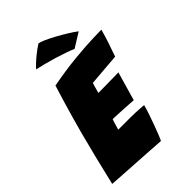

<svg xmlns="http://www.w3.org/2000/svg" viewBox="-270 -959 1068 1068"><g transform="rotate(-45 264.0 -425.0)"><path d="M342.5 7.5Q297.5 4.5 252.5 1.5Q207.5 -1.5 162.5 -4Q117.5 -6.5 72.2 -9.5Q27 -12.5 -18 -15.5Q2.5 -103.5 22.5 -184.2Q42.5 -265 61 -335Q89 -438 111.5 -513.5Q134 -589 145.5 -625.5Q248 -645 333.8 -653.2Q419.5 -661.5 476 -663.2Q532.5 -665 546 -665Q535.5 -626 522.5 -586.8Q509.5 -547.5 494 -504.5L303.5 -489Q302 -486 299.5 -477.5Q297 -469 294 -458.8Q291 -448.5 288.8 -439.8Q286.5 -431 285.5 -427.5Q297.5 -427.5 313 -427.8Q328.5 -428 346 -428.2Q363.5 -428.5 381.5 -428.8Q399.5 -429 415.8 -429.2Q432 -429.5 445 -430L396 -260Q389.5 -260.5 373.2 -261.5Q357 -262.5 336.2 -263.8Q315.5 -265 295 -266Q274.5 -267 259.2 -267.8Q244 -268.5 238.5 -268.5Q237 -264.5 234.8 -257.8Q232.5 -251 230.2 -243.5Q228 -236 225.8 -228.2Q223.5 -220.5 221.8 -214.5Q220 -208.5 219 -205Q223 -205 251.8 -205Q280.5 -205 313.5 -205Q334 -205 353.2 -204.2Q372.5 -203.5 389 -202.2Q405.5 -201 417.5 -200Q411 -175 400 -142.5Q389 -110 377.2 -78.2Q365.5 -46.5 356 -23Q346.5 0.5 342.5 7.5ZM244.5 -858Q256 -857 281.5 -845.8Q307 -834.5 338.2 -817.5Q369.5 -800.5 399.5 -782Q429.5 -763.5 450.5 -747.5L365 -694.5Q348.5 -702 319.5 -712.2Q290.5 -722.5 256.5 -732.8Q222.5 -743 190 -751.5Q157.5 -760 133.5 -765Q137 -770.5 153 -786Q169 -801.5 193.2 -821.2Q217.5 -841 244.5 -858Z"/></g></svg>

Font: Grandstander Thin Black
Style: Italic
Weight: 900
Italic angle: -15°
Version: Version 1.200